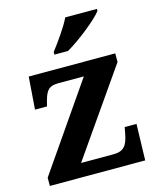

<svg xmlns="http://www.w3.org/2000/svg" viewBox="-115 -846 758 926"><g transform="rotate(-15 264.5 -383.0)"><path d="M203 -619V-606H271C334 -642 433 -721 458 -756V-766H300C279 -721 232 -657 203 -619ZM18 0H494L499 -181H440L434 -149C423 -91 405 -68 353 -68H192L488 -493V-536H56L44 -374H104L110 -398C124 -452 140 -468 187 -468H313L18 -41Z"/></g></svg>

Font: Noto Serif Lao
Style: Bold
Weight: 700
Designer: Monotype Design Team
Foundry: Monotype Imaging Inc.
Version: Version 2.003